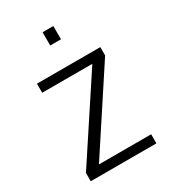

<svg xmlns="http://www.w3.org/2000/svg" viewBox="-173 -790 782 879"><g transform="rotate(-30 217.5 -350.5)"><path d="M44 -44 319 -462H54V-510H389V-466L115 -48H391V0H44ZM194 -701H251V-631H194Z"/></g></svg>

Font: Saira SemiCondensed Light
Style: Regular
Weight: 300
Width: 4
Designer: Hector Gatti with collaboration of the Omnibus-Type team
Foundry: Omnibus-Type
Version: Version 0.072; ttfautohint (v1.8)